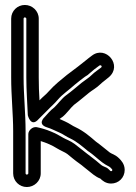

<svg xmlns="http://www.w3.org/2000/svg" viewBox="-20 -767 547 773"><path d="M75 -692C75 -694 77 -697 80 -697C83 -697 86 -694 86 -692V-455C86 -403 90 -352 92 -303C92 -303 104 -251 136 -288C147 -300 165 -316 173 -325C184 -337 198 -348 214 -367C232 -388 257 -404 281 -426C294 -437 310 -449 322 -458C331 -463 336 -467 341 -472C353 -483 366 -493 380 -503C386 -507 393 -500 387 -495C376 -486 362 -478 348 -464C339 -455 325 -446 309 -434C287 -416 269 -400 247 -384C229 -371 211 -346 199 -335C181 -321 173 -310 159 -295C159 -295 128 -267 170 -254C187 -249 203 -240 222 -232C234 -227 246 -217 264 -209C289 -197 311 -178 335 -158C336 -157 337 -157 337 -157C355 -145 372 -128 392 -113C411 -99 419 -98 424 -93C432 -85 432 -85 432 -83C432 -79 431 -78 427 -78C425 -78 425 -78 417 -86C407 -96 398 -94 386 -104L367 -120C340 -141 311 -163 281 -187C264 -200 245 -206 235 -212C204 -231 168 -247 128 -255C111 -258 94 -242 94 -227V-69C94 -67 91 -64 88 -64C85 -64 83 -67 83 -69V-239C83 -311 75 -385 75 -455ZM25 -692V-455C25 -381 33 -307 33 -239V-69C33 -38 58 -14 88 -14C118 -14 144 -38 144 -69V-199C167 -192 190 -182 209 -170C225 -160 242 -154 251 -147C267 -134 282 -121 302 -107C311 -101 321 -91 336 -80L356 -64C366 -57 373 -52 384 -48C391 -41 405 -28 427 -28C458 -28 482 -52 482 -83C482 -107 467 -122 460 -129C444 -145 430 -147 422 -153C405 -166 387 -182 366 -197C344 -216 318 -239 284 -255C272 -260 260 -270 242 -278C235 -281 228 -284 220 -288C223 -291 227 -293 231 -296C248 -309 264 -333 278 -345C301 -362 319 -378 339 -394C350 -403 369 -413 384 -428C392 -436 404 -444 418 -456C475 -504 406 -586 350 -543C332 -530 313 -513 294 -499C279 -488 263 -476 249 -465C226 -446 201 -427 176 -399C165 -386 154 -379 139 -363C137 -392 136 -425 136 -455V-692C136 -723 110 -747 80 -747C50 -747 25 -723 25 -692Z"/></svg>

Font: Blanket
Style: Outline
Weight: 400
Foundry: Cannot Into Space Fonts
Version: Version 0.9